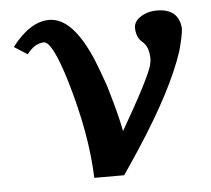

<svg xmlns="http://www.w3.org/2000/svg" viewBox="-41 -488 598 544"><g transform="rotate(-5 258.5 -216.5)"><path d="M423.8 -444.8Q475.1 -444.8 487.3 -405.3Q489.7 -396.5 490.2 -388.2Q489.7 -369.6 477.1 -324.2Q441.9 -216.3 336.9 -56.2Q315.9 -23.9 291 12.2H206.1Q201.7 -114.3 156.2 -266.6Q121.6 -381.3 97.2 -382.8Q70.3 -381.8 48.8 -353L11.2 -377Q62.5 -444.3 117.2 -444.8Q185.5 -444.8 238.3 -315.9Q249.5 -288.1 264.2 -246.1Q289.6 -161.6 298.8 -112.8Q382.8 -258.3 391.6 -293.5Q393.6 -302.7 394 -309.1Q393.6 -345.2 375 -359.9Q358.4 -374 357.9 -400.9Q357.9 -422.9 385.7 -436.5Q402.8 -444.8 423.8 -444.8Z"/></g></svg>

Font: Linux Libertine O
Style: Semibold
Weight: 700
Designer: Philipp H. Poll
Foundry: Philipp H. Poll
Version: Version 5.0.0